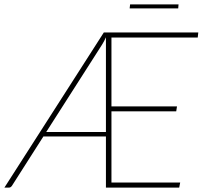

<svg xmlns="http://www.w3.org/2000/svg" viewBox="-42 -850 922 870"><path d="M0 0ZM428.5 -703H856.5L854 -680H463V-368H760L756.5 -345.5H463V-23H774.5L770 0H438V-231.5H154.5L12 -8Q9.5 -4.5 6.2 -2.2Q3 0 -1 0H-22ZM167.5 -252H438V-681Q430.5 -663.5 420 -647ZM547.5 -830H767L765.5 -812H545.5Z"/></svg>

Font: Lato Thin
Style: Italic
Weight: 200
Italic angle: -7°
Designer: Lukasz Dziedzic
Foundry: tyPoland Lukasz Dziedzic
Version: Version 2.007; 2014-02-27